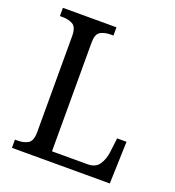

<svg xmlns="http://www.w3.org/2000/svg" viewBox="-130 -817 838 920"><g transform="rotate(20 288.5 -357.0)"><path d="M34 0V-42H50Q79 -42 100.5 -54.5Q122 -67 122 -113V-601Q122 -647 100.5 -659.5Q79 -672 48 -672H34V-714H307V-672H293Q262 -672 241 -660Q220 -648 220 -605V-50H401Q442 -50 460 -77Q478 -104 483 -140L492 -215H540L533 0Z"/></g></svg>

Font: Noto Serif Khmer SemiCondensed
Style: Regular
Weight: 400
Width: 4
Designer: Danh Hong and the Monotype Design Team
Foundry: Monotype Imaging Inc.
Version: Version 2.004; ttfautohint (v1.8.4.7-5d5b)